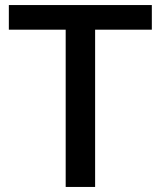

<svg xmlns="http://www.w3.org/2000/svg" viewBox="-20 -740 636 760"><path d="M581 -622.5H356.5V0H240V-622.5H15V-720H581Z"/></svg>

Font: LatoLatin Semibold
Style: Regular
Weight: 600
Designer: Lukasz Dziedzic with Adam Twardoch and Botio Nikoltchev
Foundry: tyPoland Lukasz Dziedzic
Version: Version 2.015; 2015-08-06; http://www.latofonts.com/